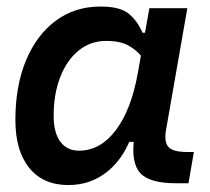

<svg xmlns="http://www.w3.org/2000/svg" viewBox="-20 -542 626 573"><path d="M296.9 -419.9Q250 -419.9 214.6 -391.1Q179.2 -362.3 159.7 -311.8Q140.1 -261.2 140.1 -196.3Q140.1 -146.5 159.9 -119.4Q179.7 -92.3 215.8 -92.3Q279.3 -92.3 325.7 -153.6Q372.1 -214.8 391.6 -325.7L425.8 -517.6H539.1L475.6 -154.8Q469.2 -119.6 482.2 -104Q495.1 -88.4 539.1 -88.4H558.6L542.5 4.9H504.9Q426.3 4.9 398.4 -25.6Q370.6 -56.2 380.4 -131.3L408.7 -118.7H352.1L376.5 -147Q352.1 -72.3 301.8 -31Q251.5 10.3 184.1 10.3Q108.9 10.3 67.4 -40.8Q25.9 -91.8 25.9 -184.1Q25.9 -285.6 57.6 -361.8Q89.4 -438 146.5 -480.2Q203.6 -522.5 279.8 -522.5Q338.9 -522.5 364.7 -500.7Q390.6 -479 405.3 -444.3H416.5L424.8 -340.8Q416.5 -355 402.6 -373.3Q388.7 -391.6 363.8 -405.8Q338.9 -419.9 296.9 -419.9Z"/></svg>

Font: Cascadia Mono Medium
Style: Italic
Weight: 500
Italic angle: -10°
Monospace: yes
Designer: Aaron Bell
Foundry: Saja Typeworks
Version: Version 2407.024